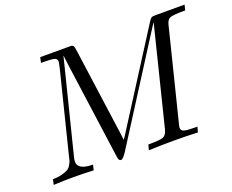

<svg xmlns="http://www.w3.org/2000/svg" viewBox="-111 -867 1271 1052"><g transform="rotate(-20 524.5 -341.5)"><path d="M37.1 0 43.9 -30.8Q74.7 -30.8 97.9 -37.4Q121.1 -43.9 132.6 -50.5Q144 -57.1 152.6 -72Q161.1 -86.9 163.1 -93Q165 -99.1 168.9 -117.2L286.1 -586.9Q293.9 -621.1 293.9 -627Q293.9 -642.1 278.1 -647Q262.2 -651.9 214.8 -651.9H200.2L207 -683.1H378.9Q382.8 -683.1 386.5 -683.1Q390.1 -683.1 392.6 -681.6Q395 -680.2 397 -679.7Q398.9 -679.2 400.4 -676Q401.9 -672.9 402.3 -671.4Q402.8 -669.9 403.8 -665.5Q404.8 -661.1 405.3 -658.4Q405.8 -655.8 406.5 -649.4Q407.2 -643.1 408.2 -639.2L475.1 -155.8Q478 -139.6 481.9 -101.1Q489.7 -110.8 502.4 -130.9Q515.1 -150.9 518.1 -155.8L839.8 -661.1Q849.6 -676.3 855.7 -679.7Q861.8 -683.1 877 -683.1H1048.8L1041 -651.9H1033.2Q971.2 -651.9 953.1 -645Q935.1 -638.2 928.2 -608.9L798.8 -89.8Q792 -64 792 -58.1Q792 -41 809.1 -35.9Q826.2 -30.8 870.1 -30.8H886.2L877.9 0Q814.9 -2.9 740.2 -2.9Q666 -2.9 591.8 0L600.1 -30.8H608.9Q670.9 -30.8 688.5 -38.8Q706.1 -46.9 713.9 -77.1L856.9 -651.9L816.9 -589.8L462.9 -33.2Q441.9 -2.4 431.2 -2Q418 -2 415 -23.9L337.9 -583Q332 -625 330.1 -646H329.1Q327.1 -637.2 322.5 -619.6Q317.9 -602.1 315.9 -592.8L192.9 -102.1Q189.9 -89.8 189.9 -79.1Q189.9 -31.2 277.8 -30.8L270 0Q212.9 -2.9 154.8 -2.9Q96.2 -2.9 37.1 0Z"/></g></svg>

Font: CMU Classical Serif
Style: Italic
Weight: 500
Italic angle: -14.04°
Version: Version 0.7.0